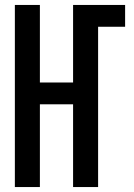

<svg xmlns="http://www.w3.org/2000/svg" viewBox="-20 -755 540 775"><path d="M40 0V-735H141V-422H275V-735H485V-647H376V0H275V-334H141V0Z"/></svg>

Font: Zed Mono Semibold
Style: Regular
Weight: 600
Monospace: yes
Designer: Belleve Invis
Foundry: Belleve Invis
Version: Version 1.0.0; ttfautohint (v1.8.4)